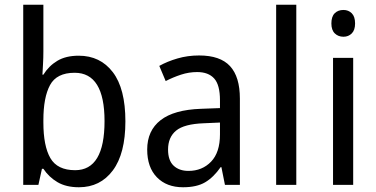

<svg xmlns="http://www.w3.org/2000/svg" viewBox="-20 -780 1588 810"><path d="M163 -563Q163 -536 161.5 -510Q160 -484 159 -465H163Q186 -502 222 -523.5Q258 -545 312 -545Q403 -545 456 -475.5Q509 -406 509 -268Q509 -132 456 -61Q403 10 313 10Q259 10 222.5 -11.5Q186 -33 163 -68H157L142 0H78V-760H163ZM295 -473Q219 -473 191 -421Q163 -369 163 -273V-263Q163 -164 192.5 -113Q222 -62 297 -62Q421 -62 421 -269Q421 -473 295 -473Z M820 -546Q909 -546 950.5 -501Q992 -456 992 -364V0H929L914 -75H911Q881 -32 845.5 -11Q810 10 752 10Q683 10 642 -32Q601 -74 601 -149Q601 -229 657.5 -273Q714 -317 828 -321L908 -324V-357Q908 -422 883.5 -449Q859 -476 812 -476Q777 -476 743.5 -465Q710 -454 679 -438L652 -502Q686 -521 729 -533.5Q772 -546 820 -546ZM840 -260Q757 -257 723 -229Q689 -201 689 -149Q689 -103 712.5 -81Q736 -59 775 -59Q833 -59 870.5 -98Q908 -137 908 -213V-263Z M1230 0H1145V-760H1230Z M1429 -738Q1450 -738 1464 -724Q1478 -710 1478 -681Q1478 -653 1464 -639Q1450 -625 1429 -625Q1407 -625 1392.5 -639Q1378 -653 1378 -681Q1378 -710 1392 -724Q1406 -738 1429 -738ZM1470 -536V0H1385V-536Z"/></svg>

Font: Noto Sans Sinhala UI SemiCondensed
Style: Regular
Weight: 400
Width: 4
Designer: Jelle Bosma - Monotype Design Team
Foundry: Monotype Imaging Inc.
Version: Version 2.006; ttfautohint (v1.8.4.7-5d5b)